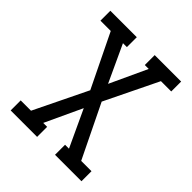

<svg xmlns="http://www.w3.org/2000/svg" viewBox="-200 -868 1001 1001"><g transform="rotate(45 300.0 -367.5)"><path d="M234 0H39V-74H115L258 -368L115 -662H39V-735H234V-662H205L300 -457L395 -662H366V-735H561V-662H485L342 -368L485 -74H561V0H366V-74H395L300 -278L205 -74H234Z"/></g></svg>

Font: Iosevka Etoile
Style: Regular
Weight: 400
Designer: Belleve Invis
Foundry: Belleve Invis
Version: Version 33.2.4